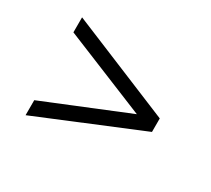

<svg xmlns="http://www.w3.org/2000/svg" viewBox="-106 -722 960 875"><g transform="rotate(30 374.0 -284.5)"><path d="M103 -27V-106L546 -287V-282L103 -463V-542L640 -320V-249Z"/></g></svg>

Font: Nunito Sans 7pt Expanded
Style: Regular
Weight: 400
Width: 7
Designer: Vernon Adams
Foundry: Vernon Adams
Version: Version 3.101;gftools[0.9.27]